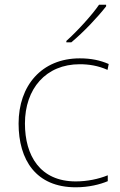

<svg xmlns="http://www.w3.org/2000/svg" viewBox="-20 -879 512 816"><path d="M431 -852V-859H401C372 -816 307 -745 262 -705V-699H283C336 -743 396 -807 431 -852ZM302 -83C357 -83 405 -95 438 -109V-134C399 -118 350 -108 302 -108C150 -108 86 -218 86 -354C86 -502 175 -606 319 -606C357 -606 397 -600 437 -582L442 -607C405 -623 367 -631 319 -631C157 -631 59 -515 59 -354C59 -199 133 -83 302 -83Z"/></svg>

Font: Noto Sans Kannada UI Thin
Style: Regular
Weight: 100
Designer: Jelle Bosma - Monotype Design Team
Foundry: Monotype Imaging Inc.
Version: Version 2.005